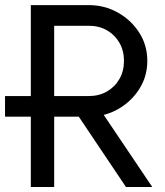

<svg xmlns="http://www.w3.org/2000/svg" viewBox="-20 -743 654 763"><path d="M156.2 -279.3H0Q0 -287.6 0 -298.3Q0 -309.1 0 -320.3Q0 -331.5 0 -342.3Q0 -353 0 -361.3H156.2ZM278.3 -301.3 341.8 -361.3 585 0H480.5ZM195.3 -640.6V-361.3H333Q373.5 -361.3 405 -379.4Q436.5 -397.5 454.6 -429.2Q472.7 -460.9 472.7 -501Q472.7 -541.5 454.6 -573Q436.5 -604.5 405 -622.6Q373.5 -640.6 333 -640.6ZM102.5 0V-722.7H333Q395.5 -722.7 448.2 -693.1Q501 -663.6 533.2 -613.5Q565.4 -563.5 565.4 -501Q565.4 -439 533.2 -388.7Q501 -338.4 448.2 -308.8Q395.5 -279.3 333 -279.3H195.3V0Z"/></svg>

Font: Giphurs SC
Style: Regular
Weight: 400
Version: Version 0.920